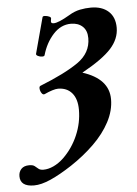

<svg xmlns="http://www.w3.org/2000/svg" viewBox="-111 -465 552 776"><g transform="rotate(-5 165.0 -77.0)"><path d="M-4 271Q-60 271 -60 229Q-60 211 -49 199.5Q-38 188 -17 188Q-2 188 5 193.5Q12 199 19 205Q26 211 39 211Q59 211 80.5 201Q102 191 122 172Q160 135 181.5 85Q203 35 203 -18Q203 -62 182.5 -86Q162 -110 126 -110Q117 -110 102.5 -105.5Q88 -101 71 -93Q64 -90 58.5 -98Q53 -106 52 -116Q51 -126 57 -128Q158 -168 212 -205.5Q266 -243 266 -303Q266 -334 248 -350.5Q230 -367 201 -367Q160 -367 129 -333Q98 -299 84 -250Q83 -245 74 -245Q65 -245 57 -249Q49 -253 50 -258L89 -403Q90 -408 99 -407.5Q108 -407 116 -403.5Q124 -400 123 -395Q120 -382 122.5 -378.5Q125 -375 132 -375Q151 -375 197 -402Q220 -416 242.5 -420.5Q265 -425 287 -425Q332 -425 358 -401.5Q384 -378 384 -335Q384 -290 349.5 -251.5Q315 -213 230 -166Q336 -132 336 -49Q336 -3 312 42.5Q288 88 246 129Q204 170 151 205Q102 237 63.5 254Q25 271 -4 271Z"/></g></svg>

Font: Junicode
Style: Bold Italic
Weight: 700
Italic angle: -11°
Designer: Peter S. Baker
Version: Version 2.100; ttfautohint (v1.8.4)